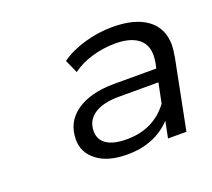

<svg xmlns="http://www.w3.org/2000/svg" viewBox="-68 -831 541 490"><g transform="rotate(-20 202.5 -586.5)"><path d="M405 -650Q405 -641 401 -617L364 -430H314L323 -475Q278 -427 203 -427Q151 -427 121.5 -449.5Q92 -472 92 -507Q92 -555 130 -581.5Q168 -608 233 -608H347L350 -622Q352 -636 352 -642Q352 -673 330.5 -688.5Q309 -704 270 -704Q238 -704 207 -695Q176 -686 153 -669L137 -705Q163 -724 201 -735Q239 -746 278 -746Q338 -746 371.5 -721.5Q405 -697 405 -650ZM329 -519 340 -573H233Q189 -573 165.5 -557Q142 -541 142 -512Q142 -489 160.5 -476.5Q179 -464 215 -464Q288 -464 329 -519Z"/></g></svg>

Font: Montserrat Alternates
Style: Italic
Weight: 400
Italic angle: -11.3°
Designer: Julieta Ulanovsky
Foundry: Julieta Ulanovsky
Version: Version 7.200